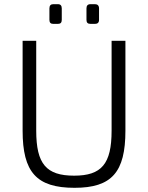

<svg xmlns="http://www.w3.org/2000/svg" viewBox="-20 -885 707 917"><path d="M234 -865C222 -865 216 -858 216 -845V-790C216 -777 222 -771 234 -771H257C269 -771 275 -777 275 -790V-845C275 -858 269 -865 257 -865ZM412 -865C399 -865 393 -858 393 -845V-790C393 -777 399 -771 412 -771H434C446 -771 453 -777 453 -790V-845C453 -858 446 -865 434 -865ZM579 -690H513V-261C513 -102 465 -46 334 -46C201 -46 153 -102 153 -261V-690H88V-261C88 -63 154 12 336 12C514 12 579 -63 579 -261Z"/></svg>

Font: SnT
Style: Regular
Weight: 300
Designer: Natanael Gama
Version: Version 1.001;PS 001.001;hotconv 1.0.70;makeotf.lib2.5.58329